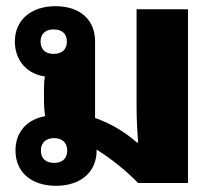

<svg xmlns="http://www.w3.org/2000/svg" viewBox="-20 -591 704 620"><path d="M161 9C240 9 292 -35 292 -105V-108C344 -75 388 -39 426 0H587V-561H421V-252C421 -207 423 -171 426 -131H422C382 -166 336 -193 287 -210V-457C287 -527 239 -571 159 -571C80 -571 28 -526 28 -457C28 -396 67 -352 125 -344C123 -334 122 -321 122 -304V-271C122 -251 123 -232 126 -216C66 -205 30 -164 30 -105C30 -35 81 9 161 9ZM153 -417C127 -417 111 -431 111 -457C111 -482 127 -496 153 -496C180 -496 196 -482 196 -457C196 -431 180 -417 153 -417ZM155 -65C128 -65 112 -79 112 -105C112 -130 128 -145 155 -145C181 -145 197 -130 197 -105C197 -79 181 -65 155 -65Z"/></svg>

Font: Noto Sans Thai Looped ExtraBold
Style: Regular
Weight: 800
Designer: Cadson Demak Team
Foundry: Cadson Demak Co., Ltd.
Version: Version 1.001